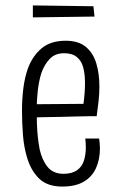

<svg xmlns="http://www.w3.org/2000/svg" viewBox="-20 -676 444 707"><path d="M209 11Q154 11 123.5 -19Q93 -49 79 -98Q68 -135 64.5 -179Q61 -223 61 -270Q61 -312 66 -351Q71 -390 82 -422Q99 -469 132.5 -497.5Q166 -526 222 -526Q269 -526 296 -503.5Q323 -481 334.5 -443Q346 -405 346 -357Q346 -331 343 -303.5Q340 -276 336 -248L287 -291Q290 -312 291.5 -332.5Q293 -353 293 -370Q293 -403 286.5 -427.5Q280 -452 263 -466Q246 -480 216 -480Q183 -480 163 -459Q143 -438 132 -406Q123 -377 119 -341Q115 -305 115 -269Q115 -244 116 -218.5Q117 -193 119.5 -170Q122 -147 126 -126Q135 -86 155.5 -61Q176 -36 214 -36Q245 -36 263.5 -49Q282 -62 289 -84.5Q296 -107 296 -133Q296 -141 295.5 -149.5Q295 -158 294 -166H345Q346 -157 347 -148Q348 -139 348 -130Q348 -89 333.5 -57Q319 -25 288.5 -7Q258 11 209 11ZM84 -242 83 -292 336 -294V-248Q325 -248 304 -248Q283 -248 256 -247Q229 -246 198.5 -245.5Q168 -245 138.5 -244.5Q109 -244 84 -242ZM101 -612V-656L324 -653L328 -615Z"/></svg>

Font: Truculenta Light
Style: Regular
Weight: 300
Version: Version 1.002